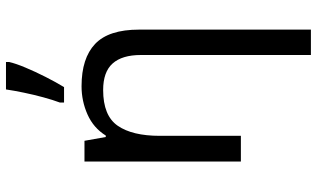

<svg xmlns="http://www.w3.org/2000/svg" viewBox="-234 -612 1085 658"><g transform="rotate(-90 309.0 -282.5)"><path d="M343 -546Q439 -546 488 -499.5Q537 -453 537 -349V240H450V-343Q450 -407 421 -439.5Q392 -472 330 -472Q242 -472 207.5 -422Q173 -372 173 -278V0H85V-536H156L169 -463H174Q200 -505 246 -525.5Q292 -546 343 -546ZM287 -606V-620Q296 -644 305 -677Q314 -710 321 -744Q328 -778 332 -805H426V-794Q421 -772 407 -738.5Q393 -705 375 -669.5Q357 -634 340 -606Z"/></g></svg>

Font: Noto IKEA Arabic
Style: Regular
Weight: 400
Designer: Monotype Design Team
Foundry: Monotype Imaging Inc.
Version: Version 1.200